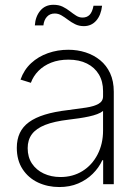

<svg xmlns="http://www.w3.org/2000/svg" viewBox="-20 -754 573 786"><path d="M222.7 11.7Q175.3 11.7 135.7 -6.8Q96.2 -25.4 72.5 -61.5Q48.8 -97.7 48.8 -148.9Q48.8 -183.1 61 -209.2Q73.2 -235.4 98.6 -253.9Q124 -272.5 163.6 -284.7Q203.1 -296.9 257.3 -303.2Q299.8 -308.6 332.3 -313.5Q364.7 -318.4 383.3 -328.9Q401.9 -339.4 401.9 -359.9V-381.3Q401.9 -420.4 384.8 -449.2Q367.7 -478 335.9 -493.9Q304.2 -509.8 260.3 -509.8Q220.7 -509.8 189.7 -497.6Q158.7 -485.4 137.5 -463.9Q116.2 -442.4 106.4 -415L64 -428.2Q78.1 -468.3 107.4 -495.4Q136.7 -522.5 176.3 -536.4Q215.8 -550.3 259.3 -550.3Q296.9 -550.3 330.3 -539.6Q363.8 -528.8 389.9 -507.6Q416 -486.3 430.9 -454.1Q445.8 -421.9 445.8 -378.4V0H402.3V-98.1H398.9Q384.8 -67.4 359.6 -42.5Q334.5 -17.6 300 -2.9Q265.6 11.7 222.7 11.7ZM227.5 -29.3Q278.3 -29.3 317.6 -53.7Q356.9 -78.1 379.4 -121.6Q401.9 -165 401.9 -219.7V-299.8Q393.1 -292.5 378.2 -286.9Q363.3 -281.2 344 -277.1Q324.7 -272.9 303.5 -269.8Q282.2 -266.6 261.2 -264.2Q202.1 -257.3 165 -242.7Q127.9 -228 110.6 -204.6Q93.3 -181.2 93.3 -147.5Q93.3 -110.8 110.8 -84.5Q128.4 -58.1 158.9 -43.7Q189.5 -29.3 227.5 -29.3ZM323.2 -647Q303.7 -647 287.8 -654.8Q272 -662.6 258.5 -672.9Q245.1 -683.1 231.9 -690.9Q218.8 -698.7 204.1 -698.7Q184.1 -698.7 171.9 -685.1Q159.7 -671.4 157.7 -649.9H122.6Q125 -686.5 145 -710.4Q165 -734.4 198.7 -734.4Q220.7 -734.4 236.6 -726.6Q252.4 -718.8 265.6 -708.5Q278.8 -698.2 291.3 -690.2Q303.7 -682.1 317.9 -682.1Q335.9 -682.1 346.9 -693.4Q357.9 -704.6 362.8 -730.5H397.9Q393.6 -691.9 373.8 -669.4Q354 -647 323.2 -647Z"/></svg>

Font: Inter 16pt ExtraLight
Style: Regular
Weight: 250
Version: Version 4.001;git-66647c0bb